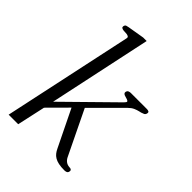

<svg xmlns="http://www.w3.org/2000/svg" viewBox="-196 -761 855 855"><g transform="rotate(45 231.0 -333.5)"><path d="M447.3 -439.9Q445.3 -431.6 439 -428.7Q432.6 -425.8 425.8 -423.8Q423.3 -422.9 420.9 -422.6Q418.5 -422.4 415.5 -421.4Q404.8 -418.9 392.6 -413.6Q380.4 -408.2 367.7 -395.5L233.4 -261.2L335 -51.3Q340.3 -40.5 349.4 -33.7Q358.4 -26.9 371.1 -25.9Q373.5 -25.9 376.2 -25.6Q378.9 -25.4 380.9 -24.4Q387.7 -20.5 385.7 -13.2Q384.3 -4.9 378.4 -2.4Q372.6 0 365.7 0Q344.2 0 329.3 -3.2Q314.5 -6.3 304.2 -12.5Q293.9 -18.6 287.4 -27.1Q280.8 -35.6 275.9 -45.9L190.9 -220.2L104.5 -133.3L75.2 0H15.1L146 -611.8Q147.5 -618.7 143.6 -621.6Q139.6 -624.5 133.3 -625.5Q127 -626.5 119.6 -626.5Q112.3 -626.5 106.9 -627.9Q103 -628.9 99.9 -631.3Q96.7 -633.8 97.7 -640.1Q99.6 -648.4 105.5 -650.4Q111.3 -652.3 117.7 -653.3L195.8 -666.5H217.8L114.3 -180.7L338.9 -401.4Q348.6 -411.1 347.2 -414.8Q345.7 -418.5 338.4 -420.9Q334.5 -422.4 329.6 -423.6Q324.7 -424.8 320.8 -426.3Q316.9 -427.7 313.7 -430.9Q310.5 -434.1 311.5 -439.9Q313.5 -448.2 319.6 -450.7Q325.7 -453.1 331.5 -453.1H433.1Q439 -453.1 444.1 -450.7Q449.2 -448.2 447.3 -439.9Z"/></g></svg>

Font: Atsinvsda
Style: Italic
Weight: 400
Italic angle: -12°
Designer: Al Webster
Foundry: Al Webster and Michael Everson
Version: Version 2.000